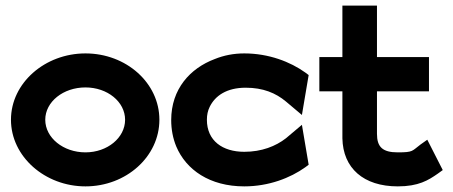

<svg xmlns="http://www.w3.org/2000/svg" viewBox="-20 -652 1611 683"><path d="M19 -226C19 -95 140 11 284 11C429 11 547 -95 547 -226C547 -357 429 -462 284 -462C140 -462 19 -357 19 -226ZM141 -226C141 -290 205 -341 284 -341C362 -341 425 -290 425 -226C425 -162 362 -110 284 -110C205 -110 141 -162 141 -226Z M589 -225C589 -192 595 -160 607 -131C642 -48 726 11 849 11C936 11 1013 -19 1066 -57L1078 -66L1054 -208L997 -160C961 -132 911 -112 849 -112C772 -112 716 -151 716 -226C716 -243 719 -258 726 -272C745 -311 786 -340 854 -340C916 -340 961 -321 997 -291L1054 -243L1078 -385L1066 -394C1013 -432 936 -462 849 -462C811 -462 776 -455 744 -442C656 -409 589 -335 589 -225Z M1116 -327H1198V-160C1200 -54 1273 11 1395 11C1469 11 1504 -11 1537 -34L1555 -47L1500 -155L1476 -138C1445 -115 1451 -110 1395 -110C1341 -110 1321 -129 1321 -176V-327H1506V-449H1321V-632H1198V-449H1116Z"/></svg>

Font: Charger Sport
Style: Ult
Weight: 1000
Designer: Jasper
Foundry: Cannot Into Space Fonts
Version: Version 1.1